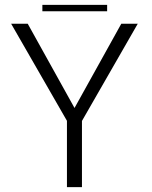

<svg xmlns="http://www.w3.org/2000/svg" viewBox="-20 -773 627 793"><path d="M256.5 0H318.5V-273.5L549 -675H481L288 -327.5H287.5L94.5 -675H26L256.5 -274ZM155 -726.5H422.5V-753H155Z"/></svg>

Font: Anybody Thin Light
Style: Regular
Weight: 300
Version: Version 1.113;gftools[0.9.25]